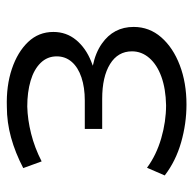

<svg xmlns="http://www.w3.org/2000/svg" viewBox="-22 -550 577 574"><g transform="rotate(-90 267.0 -262.5)"><path d="M242 6Q307 6 359.5 -14Q412 -34 443 -69.5Q474 -105 474 -152Q474 -212 424 -247Q397 -266 358 -274Q365 -277 371 -279Q411 -295 435 -324Q459 -353 459 -392Q459 -436 429 -467.5Q399 -499 348.5 -516Q298 -533 235 -531Q189 -531 143.5 -518.5Q98 -506 52 -482L72 -427Q113 -448 155 -458.5Q197 -469 236 -470Q279 -470 313 -460Q347 -450 366.5 -430Q386 -410 386 -382Q386 -356 369.5 -337Q353 -318 323 -308Q293 -298 254 -298H169V-246H259Q325 -246 363 -222.5Q401 -199 401 -157Q401 -128 381 -105Q361 -82 325 -69Q289 -56 240 -55Q191 -55 141 -69.5Q91 -84 53 -112L30 -59Q73 -26 129 -10Q185 6 242 6Z"/></g></svg>

Font: Modern
Style: Small
Weight: 400
Designer: Julieta Ulanovsky
Foundry: Julieta Ulanovsky
Version: Version 8.000